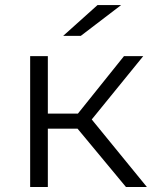

<svg xmlns="http://www.w3.org/2000/svg" viewBox="-20 -751 621 771"><path d="M485.9 0 270.4 -259.6 329.2 -294.8 569.9 0ZM101.1 0V-525.5H172.1V0ZM150.4 -234.2V-294.7H319.3V-234.2ZM334.9 -254.7 268.7 -264.7 477.8 -525.5H555.1ZM233.7 -607 371.5 -730.6H466.4L304.5 -607Z"/></svg>

Font: Montserrat Thin
Style: Regular
Weight: 100
Designer: Julieta Ulanovsky
Foundry: Julieta Ulanovsky
Version: Version 9.000